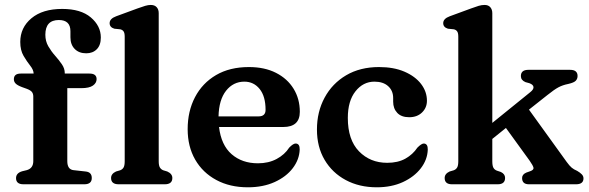

<svg xmlns="http://www.w3.org/2000/svg" viewBox="-20 -764 2443 796"><path d="M259 -96Q259 -61 285.5 -58.5L335 -53Q360.5 -50.5 360.5 -26Q360.5 0 329.5 0H77.5Q46.5 0 46.5 -25.5Q46.5 -46.5 72 -54L90.5 -58.5Q118 -66 118 -96V-364Q118 -375.5 112.2 -382.8Q106.5 -390 90.5 -396L71 -403Q52.5 -410 45 -417.5Q37.5 -425 37.5 -435.5Q37.5 -459 66 -459H119.5Q119 -474.5 105.2 -491.8Q91.5 -509 77.8 -532.2Q64 -555.5 64 -590Q64 -649.5 110.2 -688.2Q156.5 -727 238 -727Q315 -727 356.5 -691.8Q398 -656.5 398 -608.5Q398 -576.5 381.2 -559.8Q364.5 -543 337.5 -543Q307.5 -543 289.8 -561Q272 -579 272 -609.5V-634.5Q272 -681 224 -681Q168 -681 168 -620Q168 -593.5 180.2 -572.2Q192.5 -551 208.5 -533Q224.5 -515 236.5 -497.5Q248.5 -480 248.5 -461V-459H351Q380.5 -459 380.5 -436Q380.5 -420 365.2 -409.2Q350 -398.5 316.5 -398.5H259ZM638 -709.5V-95.5Q638 -77.5 643 -69.5Q648 -61.5 657 -58L673.5 -53Q694.5 -43.5 694.5 -26Q694.5 0 663 0H472Q440.5 0 440.5 -26Q440.5 -43.5 461 -53L478 -58Q487.5 -61.5 492.2 -69.5Q497 -77.5 497 -95.5V-612Q497 -627.5 492.2 -634Q487.5 -640.5 478.5 -642.5L454 -645Q434.5 -651 434.5 -668Q434.5 -686.5 461.5 -696.5L550 -729Q569.5 -736 582 -739.8Q594.5 -743.5 605 -743.5Q621 -743.5 629.5 -734.2Q638 -725 638 -709.5Z M1223 -300.5Q1223 -237.5 1154.5 -237.5H888Q897 -162.5 940.2 -124.8Q983.5 -87 1049.5 -87Q1093.5 -87 1127 -105Q1160.5 -123 1179 -152Q1196 -169.5 1206 -169Q1223 -168.5 1222.5 -144Q1221 -102.5 1193.8 -66.8Q1166.5 -31 1118.5 -9.2Q1070.5 12.5 1007.5 12.5Q933 12.5 876.8 -17.8Q820.5 -48 789.2 -102.2Q758 -156.5 758 -228.5Q758 -303 788.5 -361.2Q819 -419.5 875.8 -452.8Q932.5 -486 1012 -486Q1077 -486 1124.2 -462Q1171.5 -438 1197.2 -396Q1223 -354 1223 -300.5ZM993 -425.5Q947 -425.5 917.2 -387.8Q887.5 -350 886 -281.5H1052Q1081 -281.5 1081 -308.5Q1081 -364.5 1056.5 -395Q1032 -425.5 993 -425.5Z M1750 -346.5Q1750 -317.5 1729.8 -297.8Q1709.5 -278 1676.5 -278Q1644 -278 1627 -296Q1610 -314 1610 -342.5V-357.5Q1610 -388 1589.2 -406.8Q1568.5 -425.5 1532.5 -425.5Q1485.5 -425.5 1453.8 -385.5Q1422 -345.5 1422 -275Q1422 -184.5 1468.2 -136.8Q1514.5 -89 1585.5 -89Q1629.5 -89 1660.5 -106.2Q1691.5 -123.5 1710.5 -152Q1727.5 -169 1737 -169Q1754 -168.5 1753.5 -143.5Q1752 -102 1724.8 -66.5Q1697.5 -31 1650.5 -9.2Q1603.5 12.5 1542 12.5Q1469.5 12.5 1413.5 -17.5Q1357.5 -47.5 1325.8 -101.2Q1294 -155 1294 -227Q1294 -300.5 1325.8 -359.2Q1357.5 -418 1415.2 -452Q1473 -486 1551.5 -486Q1612.5 -486 1657 -466.8Q1701.5 -447.5 1725.8 -415.8Q1750 -384 1750 -346.5Z M1854 0Q1823.5 0 1823.5 -26Q1823.5 -43.5 1844 -53L1861 -58Q1870.5 -61.5 1875.2 -69.5Q1880 -77.5 1880 -95.5V-612Q1880 -627.5 1875.2 -634Q1870.5 -640.5 1861.5 -642.5L1837 -645Q1817.5 -651 1817.5 -668Q1817.5 -686.5 1844.5 -696.5L1933 -729Q1952 -736 1964.5 -739.8Q1977 -743.5 1989 -743.5Q2004.5 -743.5 2012.8 -734Q2021 -724.5 2021 -709.5V-254.5L2178.5 -382Q2192.5 -393 2191.8 -403Q2191 -413 2175 -419L2158.5 -423.5Q2139.5 -431.5 2139.5 -448.5Q2139.5 -474.5 2170.5 -474.5H2343.5Q2374.5 -474.5 2374.5 -449Q2374.5 -437.5 2367.2 -429.5Q2360 -421.5 2336 -416Q2313 -411.5 2295.2 -402Q2277.5 -392.5 2249.5 -370L2173 -309.5L2329.5 -92.5Q2341.5 -76 2350.2 -68.8Q2359 -61.5 2373 -55.5Q2385 -48.5 2392 -41.2Q2399 -34 2399 -24.5Q2399 0 2368 0H2173Q2144.5 0 2144.5 -26Q2144.5 -41 2162 -48.5L2177.5 -54Q2193.5 -59.5 2191.8 -68.5Q2190 -77.5 2176 -97.5L2077.5 -233.5L2021 -188V-95.5Q2021 -76.5 2025.8 -68.2Q2030.5 -60 2040 -56.5L2056.5 -51Q2074 -42.5 2074 -26.5Q2074 0 2043.5 0Z"/></svg>

Font: Fraunces 9pt Soft SemiBold
Style: Regular
Weight: 600
Version: Version 1.000;[b76b70a41]